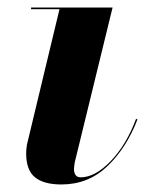

<svg xmlns="http://www.w3.org/2000/svg" viewBox="-20 -480 405 510"><path d="M345 -162.5Q316 -87 265.2 -38.5Q214.5 10 143 10Q96.5 10 73 -9Q49.5 -28 49.5 -72.5Q49.5 -76.5 50 -83.5Q50.5 -90.5 51.5 -95.5L138 -455.5H62.5V-460H279L178.5 -48.5Q178 -44 177.2 -39Q176.5 -34 176.5 -30Q176.5 -22 180.5 -15.5Q184.5 -9 194.5 -9Q232.5 -9 274 -52Q315.5 -95 341.5 -164.5Z"/></svg>

Font: Bodoni* 36pt
Style: Bold Italic
Weight: 700
Italic angle: -13°
Version: Version 2.3